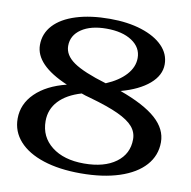

<svg xmlns="http://www.w3.org/2000/svg" viewBox="-80 -790 875 879"><g transform="rotate(10 357.0 -350.0)"><path d="M689 -194Q689 -132 648 -86Q607 -40 530.5 -15Q454 10 351 10Q251 10 177.5 -14Q104 -38 64 -82.5Q24 -127 24 -187Q24 -255 75.5 -305.5Q127 -356 219 -379Q66 -444 66 -537Q66 -590 102 -629Q138 -668 205 -689Q272 -710 362 -710Q445 -710 509 -689.5Q573 -669 608.5 -632.5Q644 -596 644 -548Q644 -497 597 -456.5Q550 -416 466 -393Q580 -352 634.5 -303.5Q689 -255 689 -194ZM194 -555Q194 -512 240 -480Q286 -448 393 -416Q452 -441 484.5 -477Q517 -513 517 -555Q517 -604 472.5 -633.5Q428 -663 354 -663Q281 -663 237.5 -633.5Q194 -604 194 -555ZM561 -185Q561 -218 539 -243.5Q517 -269 468.5 -291.5Q420 -314 335 -338Q308 -345 293 -351Q225 -331 188.5 -292Q152 -253 152 -198Q152 -125 208 -81Q264 -37 358 -37Q452 -37 506.5 -77Q561 -117 561 -185Z"/></g></svg>

Font: Fahkwang Medium
Style: Regular
Weight: 500
Version: Version 1.000; ttfautohint (v1.6)